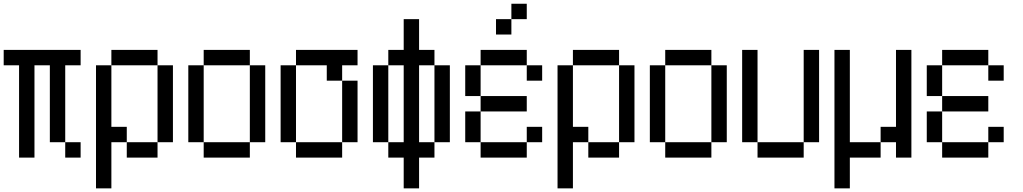

<svg xmlns="http://www.w3.org/2000/svg" viewBox="-20 -937 5540 1040"><path d="M0 -583.3V-666.7H416.7V-583.3H333.3V-166.7H250V-583.3H166.7V-83.3H83.3V-583.3ZM333.3 -166.7H416.7V-83.3H333.3Z M500 83.3V-583.3H583.3V-250H666.7V-166.7H583.3V83.3ZM583.3 -583.3V-666.7H833.3V-583.3ZM666.7 -166.7H833.3V-83.3H666.7ZM833.3 -166.7V-583.3H916.7V-166.7Z M1000 -166.7V-583.3H1083.3V-166.7ZM1333.3 -166.7V-83.3H1083.3V-166.7ZM1333.3 -583.3H1416.7V-166.7H1333.3ZM1333.3 -666.7V-583.3H1083.3V-666.7Z M1500 -166.7V-583.3H1583.3V-166.7ZM1583.3 -166.7H1833.3V-83.3H1583.3ZM1583.3 -583.3V-666.7H1916.7V-583.3H1833.3V-500H1750V-583.3ZM1833.3 -166.7V-500H1916.7V-166.7Z M2000 -166.7V-583.3H2083.3V-166.7ZM2083.3 -166.7H2166.7V-583.3H2083.3V-666.7H2166.7V-833.3H2250V-666.7H2333.3V-583.3H2250V-166.7H2333.3V-83.3H2250V83.3H2166.7V-83.3H2083.3ZM2333.3 -166.7V-583.3H2416.7V-166.7Z M2500 -166.7V-333.3H2583.3V-166.7ZM2500 -416.7V-583.3H2583.3V-416.7ZM2666.7 -750V-833.3H2750V-750ZM2833.3 -166.7V-83.3H2583.3V-166.7ZM2833.3 -416.7V-333.3H2583.3V-416.7ZM2833.3 -250H2916.7V-166.7H2833.3ZM2833.3 -583.3H2916.7V-500H2833.3ZM2833.3 -833.3H2750V-916.7H2833.3ZM2833.3 -666.7V-583.3H2583.3V-666.7Z M3000 83.3V-583.3H3083.3V-250H3166.7V-166.7H3083.3V83.3ZM3083.3 -583.3V-666.7H3333.3V-583.3ZM3166.7 -166.7H3333.3V-83.3H3166.7ZM3333.3 -166.7V-583.3H3416.7V-166.7Z M3500 -166.7V-583.3H3583.3V-166.7ZM3833.3 -166.7V-83.3H3583.3V-166.7ZM3833.3 -583.3H3916.7V-166.7H3833.3ZM3833.3 -666.7V-583.3H3583.3V-666.7Z M4000 -166.7V-666.7H4083.3V-166.7ZM4333.3 -166.7V-83.3H4083.3V-166.7ZM4333.3 -666.7H4416.7V-166.7H4333.3Z M4500 83.3V-666.7H4583.3V-166.7H4750V-83.3H4583.3V83.3ZM4750 -166.7V-250H4833.3V-666.7H4916.7V-83.3H4833.3V-166.7Z M5000 -166.7V-333.3H5083.3V-166.7ZM5000 -416.7V-583.3H5083.3V-416.7ZM5083.3 -166.7H5333.3V-83.3H5083.3ZM5083.3 -416.7H5333.3V-333.3H5083.3ZM5083.3 -583.3V-666.7H5333.3V-583.3ZM5333.3 -166.7V-250H5416.7V-166.7ZM5333.3 -583.3H5416.7V-500H5333.3Z"/></svg>

Font: GalmuriMono11 Regular
Style: Regular
Weight: 400
Designer: Lee Minseo (quiple)
Version: Version 2.399;hotconv 1.1.1;makeotfexe 2.6.0 DEVELOPMENT